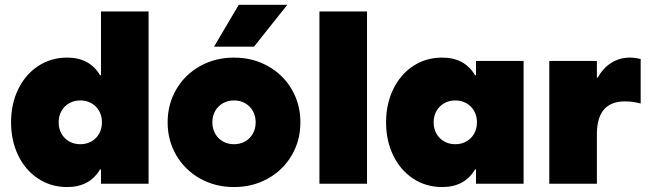

<svg xmlns="http://www.w3.org/2000/svg" viewBox="-20 -754 2690 788"><path d="M394.5 0V-58.6H390.6Q347.7 13.7 255.9 13.7Q189 13.7 136.5 -21Q84 -55.7 54.7 -116.2Q25.4 -176.8 25.4 -252Q25.4 -327.1 54.7 -387.7Q84 -448.2 136.5 -482.9Q189 -517.6 255.9 -517.6Q347.7 -517.6 390.6 -445.3H394.5V-707H589.8V0ZM398.4 -252Q398.4 -277.8 387 -298.3Q375.5 -318.8 355.2 -330.3Q335 -341.8 309.6 -341.8Q284.2 -341.8 263.9 -330.3Q243.7 -318.8 232.2 -298.3Q220.7 -277.8 220.7 -252Q220.7 -226.1 232.2 -205.6Q243.7 -185.1 263.9 -173.6Q284.2 -162.1 309.6 -162.1Q335 -162.1 355.2 -173.6Q375.5 -185.1 387 -205.6Q398.4 -226.1 398.4 -252Z M668 -252Q668 -326.7 703.6 -387.5Q739.3 -448.2 801.5 -482.9Q863.8 -517.6 940.4 -517.6Q1017.1 -517.6 1079.3 -482.9Q1141.6 -448.2 1177.2 -387.5Q1212.9 -326.7 1212.9 -252Q1212.9 -177.2 1177.2 -116.5Q1141.6 -55.7 1079.3 -21Q1017.1 13.7 940.4 13.7Q863.8 13.7 801.5 -21Q739.3 -55.7 703.6 -116.5Q668 -177.2 668 -252ZM1029.3 -252Q1029.3 -277.8 1017.8 -298.3Q1006.3 -318.8 986.1 -330.3Q965.8 -341.8 940.4 -341.8Q915 -341.8 894.8 -330.3Q874.5 -318.8 863 -298.3Q851.6 -277.8 851.6 -252Q851.6 -226.1 863 -205.6Q874.5 -185.1 894.8 -173.6Q915 -162.1 940.4 -162.1Q965.8 -162.1 986.1 -173.6Q1006.3 -185.1 1017.8 -205.6Q1029.3 -226.1 1029.3 -252ZM858.4 -562.5 960 -734.4H1159.2L1022.5 -562.5Z M1291 -707H1486.3V0H1291Z M1937.5 -252Q1937.5 -277.8 1926 -298.3Q1914.6 -318.8 1894.3 -330.3Q1874 -341.8 1848.6 -341.8Q1823.2 -341.8 1803 -330.3Q1782.7 -318.8 1771.2 -298.3Q1759.8 -277.8 1759.8 -252Q1759.8 -226.1 1771.2 -205.6Q1782.7 -185.1 1803 -173.6Q1823.2 -162.1 1848.6 -162.1Q1874 -162.1 1894.3 -173.6Q1914.6 -185.1 1926 -205.6Q1937.5 -226.1 1937.5 -252ZM1933.6 0V-58.6H1929.7Q1886.7 13.7 1794.9 13.7Q1728 13.7 1675.5 -21Q1623 -55.7 1593.8 -116.2Q1564.5 -176.8 1564.5 -252Q1564.5 -327.1 1593.8 -387.7Q1623 -448.2 1675.5 -482.9Q1728 -517.6 1794.9 -517.6Q1886.7 -517.6 1929.7 -445.3H1933.6V-503.9H2128.9V0Z M2234.4 -503.9H2429.7V-435.5H2433.6Q2454.6 -474.6 2488.8 -496.1Q2522.9 -517.6 2565.4 -517.6Q2585.9 -517.6 2609.4 -511.7V-329.1Q2577.1 -337.9 2544.9 -337.9Q2429.7 -337.9 2429.7 -203.1V0H2234.4Z"/></svg>

Font: Wanted Sans ExtraBlack
Style: Regular
Weight: 900
Designer: Original Design by Kil Hyung-jin and Kang Hanbin, Wanted Lab, Inc; Hangeul from Source Han Sans by Jang Soo-young and Ka
Foundry: Wanted Lab, Inc.
Version: Version 1.001